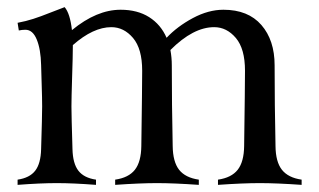

<svg xmlns="http://www.w3.org/2000/svg" viewBox="-20 -518 894 538"><path d="M161.1 -498Q176.3 -480.5 181.6 -433.6Q251 -490.7 317.9 -490.7Q365.2 -490.7 397.9 -470Q430.7 -449.2 446.8 -412.1Q476.6 -443.8 520.3 -467.3Q564 -490.7 606 -490.7Q675.3 -490.7 712.4 -448Q749.5 -405.3 749.5 -335Q749.5 -225.1 752 -108.9Q752.4 -64.5 770 -42.2Q787.6 -20 825.2 -14.6V0Q755.4 -4.9 708 -4.9Q660.6 -4.9 590.8 0V-14.6Q628.4 -20 646 -42.2Q663.6 -64.5 664.1 -108.9Q666.5 -278.3 666.5 -319.8Q666.5 -381.3 640.9 -411.6Q615.2 -441.9 580.1 -441.9Q521.5 -441.9 457.5 -377.9Q461.4 -356.9 461.4 -335Q461.4 -225.1 463.9 -108.9Q464.4 -64.5 481.9 -42.2Q499.5 -20 537.1 -14.6V0Q467.3 -4.9 419.9 -4.9Q372.6 -4.9 302.7 0V-14.6Q340.3 -20 357.9 -42.2Q375.5 -64.5 376 -108.9Q378.4 -278.8 378.4 -319.8Q378.4 -381.3 352.8 -411.6Q327.1 -441.9 292 -441.9Q241.2 -441.9 184.1 -391.6V-388.2Q184.1 -362.3 182.1 -302.7Q180.2 -243.2 180.2 -219.7Q180.2 -193.8 183.1 -100.1Q184.1 -59.6 199.7 -39.6Q215.3 -19.5 249 -14.6V0Q185.5 -4.9 139.2 -4.9Q92.8 -4.9 29.3 0V-14.6Q63 -19.5 78.6 -39.6Q94.2 -59.6 95.2 -100.1Q98.1 -193.8 98.1 -219.7Q98.1 -242.7 96.9 -277.6Q95.7 -312.5 95.2 -335.9Q94.2 -379.9 83 -407.2Q71.8 -434.6 51.3 -434.6Q41.5 -434.6 32.7 -432.6L29.3 -454.1Q52.7 -458.5 73.2 -465.1Q93.8 -471.7 121.8 -482.9Q149.9 -494.1 161.1 -498Z"/></svg>

Font: Flanker
Style: Regular
Weight: 400
Designer: Flanker
Foundry: Flanker
Version: Version 2.027